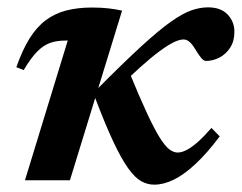

<svg xmlns="http://www.w3.org/2000/svg" viewBox="-20 -491 658 523"><path d="M312.5 -462 170.5 0H48L164.5 -380.5Q163 -380.5 161.2 -380.5Q159.5 -380.5 158 -380.5Q134.5 -380.5 116.2 -374Q98 -367.5 81 -350.2Q64 -333 44.5 -300L24.5 -308Q41 -355 60.5 -386.2Q80 -417.5 104.8 -436Q129.5 -454.5 160.8 -462.5Q192 -470.5 231 -470.5Q255.5 -470.5 275.5 -468.2Q295.5 -466 312.5 -462ZM541 -325Q535 -325 528.2 -333Q521.5 -341 513 -355Q505 -369 497 -376.2Q489 -383.5 480 -383.5Q469 -383.5 453 -375.8Q437 -368 414 -351Q391 -334 360.8 -306.8Q330.5 -279.5 291.5 -241L330.5 -298.5Q359.5 -227.5 380 -183.5Q400.5 -139.5 415.2 -116Q430 -92.5 441.5 -84Q453 -75.5 464 -75.5Q475 -75.5 488.5 -82.5Q502 -89.5 518.8 -104.2Q535.5 -119 556 -142.5L578.5 -119.5Q543.5 -73 512.2 -44Q481 -15 453.2 -1.5Q425.5 12 400 12Q381.5 12 364.5 2.5Q347.5 -7 329 -32.8Q310.5 -58.5 288 -106.5Q265.5 -154.5 236.5 -231.5L244.5 -248Q316 -320 364.2 -364.2Q412.5 -408.5 445 -431.5Q477.5 -454.5 501.2 -462.8Q525 -471 546.5 -471Q581.5 -471 600 -451.5Q618.5 -432 618.5 -404.5Q618.5 -379 607 -361.2Q595.5 -343.5 577.8 -334.2Q560 -325 541 -325Z"/></svg>

Font: Newsreader SemiBold
Style: Italic
Weight: 600
Italic angle: -17°
Designer: Hugues Gentile
Foundry: Production Type
Version: Version 1.003